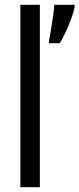

<svg xmlns="http://www.w3.org/2000/svg" viewBox="-20 -780 331 800"><path d="M146 0H65V-760H146ZM291 -750Q287 -729 276 -700Q265 -671 252.5 -644Q240 -617 229 -600H184V-611Q186 -619 189.5 -638.5Q193 -658 196.5 -681.5Q200 -705 203 -726.5Q206 -748 206 -760H291Z"/></svg>

Font: Noto Sans Georgian ExtraCondensed
Style: Regular
Weight: 400
Width: 2
Designer: Monotype Design Team, Akaki Razmadze
Foundry: Google LLC
Version: Version 2.005; ttfautohint (v1.8.4.7-5d5b)